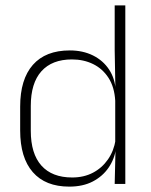

<svg xmlns="http://www.w3.org/2000/svg" viewBox="-20 -684 562 714"><path d="M237.5 10Q149 10 102 -43.8Q55 -97.5 55 -199V-287.5Q55 -389 102.2 -442.8Q149.5 -496.5 239.5 -496.5Q288 -496.5 325.8 -477.8Q363.5 -459 385.8 -425.2Q408 -391.5 410.5 -345.5H423.5L408.5 -309.5Q405.5 -360.5 383.5 -394.5Q361.5 -428.5 326.2 -445.8Q291 -463 247.5 -463Q173.5 -463 134 -419Q94.5 -375 94.5 -290V-197.5Q94.5 -112.5 134 -68.2Q173.5 -24 248.5 -24Q292 -24 325.8 -41.8Q359.5 -59.5 381.5 -91.2Q403.5 -123 410 -164.5L423 -132.5H411.5Q406 -93 384 -60.8Q362 -28.5 325.2 -9.2Q288.5 10 237.5 10ZM446 0H406.5L409.5 -126.5L408.5 -140V-347L409 -359L406.5 -497.5V-664H446Z"/></svg>

Font: Anek Kannada ExtraLight
Style: Regular
Weight: 250
Version: Version 1.003